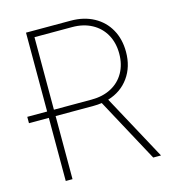

<svg xmlns="http://www.w3.org/2000/svg" viewBox="-106 -795 798 884"><g transform="rotate(-15 293.0 -353.5)"><path d="M98.6 -300.8H3.9V-331.1H98.6V-707H311.5Q374 -707 421.4 -681.4Q468.8 -655.8 494.6 -609.6Q520.5 -563.5 520.5 -502.9Q520.5 -431.6 484.1 -380.9Q447.8 -330.1 384.3 -311L552.7 0H515.6L351.6 -303.7Q332 -300.8 311.5 -300.8H130.9V0H98.6ZM310.5 -331.1Q363.8 -331.1 404.1 -352.3Q444.3 -373.5 466.3 -412.6Q488.3 -451.7 488.3 -502.9Q488.3 -554.7 466.3 -594Q444.3 -633.3 404.1 -655Q363.8 -676.8 310.5 -676.8H130.9V-331.1Z"/></g></svg>

Font: Pretendard Thin
Style: Regular
Weight: 100
Designer: Base glyphs from Inter by Rasmus Andersson; Hangeul glyphs from Noto Sans CJK(Source Han Sans) by Jang Soo-young and Kan
Foundry: Kil Hyung-jin
Version: Version 1.309